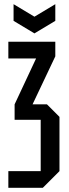

<svg xmlns="http://www.w3.org/2000/svg" viewBox="-20 -900 330 920"><path d="M185 0H20V-80H175V-326H50V-400L153 -620H20V-700H245V-630L136 -400H205L265 -340V-80ZM245 -880V-800L145 -740L45 -800V-880L145 -820Z"/></svg>

Font: Tektur Condensed
Style: Regular
Weight: 400
Width: 3
Designer: Adam Jagosz
Foundry: Adam Jagosz
Version: Version 1.005;gftools[0.9.30]